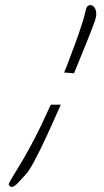

<svg xmlns="http://www.w3.org/2000/svg" viewBox="-20 -626 407 752"><path d="M270 -339 231 -342Q239 -360 245.5 -378Q252 -396 259 -414Q277 -461 287.5 -491.5Q298 -522 304.5 -543Q311 -564 315 -583Q319 -606 334 -606Q343 -606 350 -596.5Q357 -587 357 -571Q357 -559 351 -542Q342 -517 320 -462Q298 -407 270 -339ZM25 106Q18 106 14 96V95Q19 84 25 74Q31 64 37 54Q54 27 70 -0.5Q86 -28 101 -56Q122 -95 141.5 -135.5Q161 -176 179 -216H218Q190 -152 163 -93.5Q136 -35 114.5 5Q93 45 81 57Q75 63 65 74.5Q55 86 44.5 96Q34 106 25 106Z"/></svg>

Font: Bonheur Royale
Style: Regular
Weight: 400
Designer: Robert E. Leuschke
Foundry: Robert E. Leuschke
Version: Version 1.010; ttfautohint (v1.8.3)